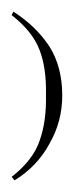

<svg xmlns="http://www.w3.org/2000/svg" viewBox="-49 -665 127 330"><path d="M-24 -355Q15 -379 36 -418Q58 -456 58 -501Q58 -550 36 -585Q13 -620 -26 -645L-29 -639Q7 -611 19 -579Q31 -548 30 -502Q31 -456 19 -423Q8 -390 -29 -361Z"/></svg>

Font: Bravura Text
Style: Regular
Weight: 400
Designer: Daniel Spreadbury et al.
Foundry: Steinberg Media Technologies GmbH
Version: Version 1.393